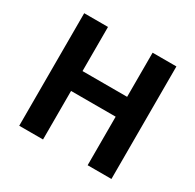

<svg xmlns="http://www.w3.org/2000/svg" viewBox="-155 -885 1074 1055"><g transform="rotate(30 382.5 -357.0)"><path d="M675 0H524V-308H241V0H90V-714H241V-434H524V-714H675Z"/></g></svg>

Font: Noto Sans Tai Tham
Style: Regular
Weight: 400
Designer: Monotype Design Team 2013. Revised by David WIlliams 2020
Foundry: Monotype Imaging Inc.
Version: Version 2.002